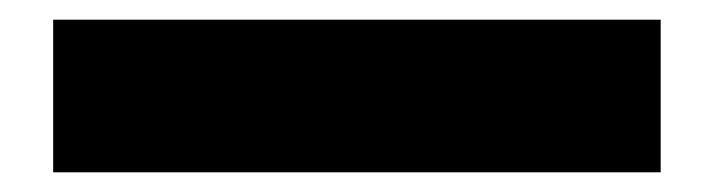

<svg xmlns="http://www.w3.org/2000/svg" viewBox="-20 32 725 195"><path d="M34 207V52H651V207Z"/></svg>

Font: Mach ExtraBold
Style: Regular
Weight: 800
Version: Version 1.002